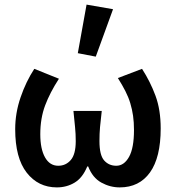

<svg xmlns="http://www.w3.org/2000/svg" viewBox="-20 -802 764 834"><path d="M227 12Q146 12 96 -52Q46 -116 46 -241Q46 -311 69.5 -379.5Q93 -448 129 -503L236 -460Q197 -400 176 -344Q155 -288 155 -219Q155 -155 175.5 -118.5Q196 -82 233 -82Q266 -82 287.5 -107Q309 -132 309 -189Q309 -221 306 -250Q303 -279 299 -320H422Q417 -279 414.5 -250Q412 -221 412 -189Q412 -128 432.5 -105Q453 -82 485 -82Q519 -82 540.5 -120.5Q562 -159 562 -237Q562 -271 558 -299Q554 -327 546 -353.5Q538 -380 524.5 -406.5Q511 -433 492 -463L597 -503Q633 -447 655.5 -386Q678 -325 678 -244Q678 -118 631.5 -53Q585 12 500 12Q458 12 420 -9Q382 -30 363 -79H359Q339 -30 304.5 -9Q270 12 227 12ZM318 -571 356 -782 471 -762 396 -556Z"/></svg>

Font: TT Toshiba Sans Medium
Style: Regular
Weight: 500
Designer: Paul D. Hunt
Foundry: Toshiba Corporation
Version: Version 2.020;PS 2.000;hotconv 1.0.86;makeotf.lib2.5.63406